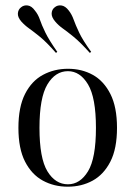

<svg xmlns="http://www.w3.org/2000/svg" viewBox="-20 -682 504 713"><path d="M231.5 11.3Q180.6 11.3 139.1 -11.3Q97.6 -33.9 73 -81.9Q48.4 -129.8 48.4 -207.3Q48.4 -284.7 73 -333.1Q97.6 -381.5 139.5 -404Q181.5 -426.6 232.3 -426.6Q283.9 -426.6 324.6 -404Q365.3 -381.5 389.9 -333.1Q414.5 -284.7 414.5 -207.3Q414.5 -129.8 389.9 -81.9Q365.3 -33.9 324.2 -11.3Q283.1 11.3 231.5 11.3ZM232.3 2.4Q277.4 2.4 306.9 -46Q336.3 -94.4 336.3 -207.3Q336.3 -319.4 306.9 -368.5Q277.4 -417.7 232.3 -417.7Q185.5 -417.7 156 -368.5Q126.6 -319.4 126.6 -207.3Q126.6 -94.4 156 -46Q185.5 2.4 232.3 2.4ZM187.9 -485.5Q153.2 -525 129 -544.8Q104.8 -564.5 88.3 -576.2Q71.8 -587.9 58.9 -602.4Q45.2 -618.5 46.4 -632.7Q47.6 -646.8 58.1 -654.8Q68.5 -663.7 83.1 -661.7Q97.6 -659.7 109.7 -642.7Q121.8 -628.2 128.2 -608.9Q134.7 -589.5 148.4 -561.3Q162.1 -533.1 192.7 -489.5ZM313.7 -485.5Q278.2 -525 254 -544.8Q229.8 -564.5 213.3 -576.2Q196.8 -587.9 184.7 -602.4Q171 -618.5 171.8 -632.7Q172.6 -646.8 183.1 -654.8Q193.5 -663.7 208.1 -661.7Q222.6 -659.7 235.5 -642.7Q246.8 -628.2 253.6 -608.9Q260.5 -589.5 273.8 -561.3Q287.1 -533.1 318.5 -489.5Z"/></svg>

Font: Playfair 144pt SemiCondensed Light
Style: Regular
Weight: 300
Width: 4
Designer: Claus Eggers Sørensen
Foundry: Claus Eggers Sørensen
Version: Version 2.203